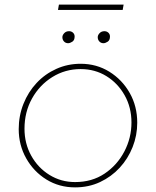

<svg xmlns="http://www.w3.org/2000/svg" viewBox="-20 -798 676 831"><path d="M305 13Q236 13 181 -21Q126 -55 93.5 -112.5Q61 -170 61 -239Q61 -297 81.5 -348.5Q102 -400 138.5 -439Q175 -478 224 -500Q273 -522 329 -522Q398 -522 453.5 -487.5Q509 -453 541.5 -395.5Q574 -338 574 -267Q574 -212 554 -161.5Q534 -111 498 -72Q462 -33 413 -10Q364 13 305 13ZM305 -10Q378 -10 432.5 -46.5Q487 -83 518 -142Q549 -201 549 -268Q549 -333 519.5 -385.5Q490 -438 440.5 -468.5Q391 -499 329 -499Q262 -499 206.5 -464.5Q151 -430 118.5 -371.5Q86 -313 86 -241Q86 -177 115 -124.5Q144 -72 194 -41Q244 -10 305 -10ZM428 -611Q417 -611 410 -618.5Q403 -626 403 -637Q403 -646 411 -654.5Q419 -663 432 -663Q442 -663 449 -656.5Q456 -650 456 -640Q456 -624 446 -617.5Q436 -611 428 -611ZM275 -611Q264 -611 257 -618.5Q250 -626 250 -637Q250 -646 258 -654.5Q266 -663 279 -663Q289 -663 296 -656.5Q303 -650 303 -640Q303 -624 293 -617.5Q283 -611 275 -611ZM231 -755 235 -778H515L511 -755Z"/></svg>

Font: MuseoModerno Thin Thin
Style: Italic
Weight: 250
Italic angle: -9°
Version: Version 1.003